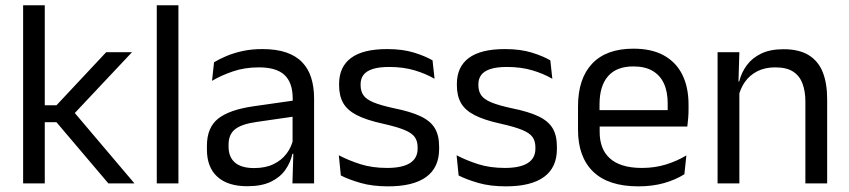

<svg xmlns="http://www.w3.org/2000/svg" viewBox="-20 -682 3156 714"><path d="M480 0H383L190 -227.5H138.5V-290.5H190L375 -488H471L249.5 -252.5V-272ZM146.5 0H66V-662.5H146.5Z M643.5 0H563V-662.5H643.5Z M1148 0H1067.5L1071 -118.5L1068 -131V-286.5L1068.5 -315Q1068.5 -374.5 1038.2 -403Q1008 -431.5 942.5 -431.5Q890 -431.5 846.2 -416.5Q802.5 -401.5 768.5 -381.5L776 -450.5Q795 -462 821.2 -473.2Q847.5 -484.5 881.2 -492Q915 -499.5 955.5 -499.5Q1008 -499.5 1044.8 -486.8Q1081.5 -474 1104.2 -450Q1127 -426 1137.5 -392Q1148 -358 1148 -316ZM899.5 10.5Q827 10.5 788.2 -24.8Q749.5 -60 749.5 -125.5V-140Q749.5 -207.5 791.2 -240.8Q833 -274 924 -287L1078.5 -309L1083 -250L934 -228.5Q878 -220.5 854 -201.2Q830 -182 830 -144.5V-136.5Q830 -98 853.8 -77.5Q877.5 -57 925 -57Q967 -57 997 -71.5Q1027 -86 1045.5 -110.5Q1064 -135 1070.5 -165L1083 -110H1067.5Q1060.5 -78 1041.2 -50.5Q1022 -23 987.5 -6.2Q953 10.5 899.5 10.5Z M1423.5 11Q1364.5 11 1320.5 -1.8Q1276.5 -14.5 1247.5 -29.5L1240 -104.5Q1276.5 -85.5 1320.2 -71.5Q1364 -57.5 1419.5 -57.5Q1476 -57.5 1504.5 -75.5Q1533 -93.5 1533 -129V-134.5Q1533 -157.5 1522.2 -172.5Q1511.5 -187.5 1483.5 -199Q1455.5 -210.5 1404 -222Q1342.5 -235.5 1307 -253.8Q1271.5 -272 1256.2 -299Q1241 -326 1241 -365V-369.5Q1241 -433.5 1285.5 -466.5Q1330 -499.5 1419.5 -499.5Q1477 -499.5 1519.2 -486.5Q1561.5 -473.5 1588.5 -457.5L1596 -389Q1563.5 -408 1521.5 -420.5Q1479.5 -433 1427 -433Q1389 -433 1365.5 -425.2Q1342 -417.5 1331.5 -403.2Q1321 -389 1321 -369V-365Q1321 -343 1331.5 -327.8Q1342 -312.5 1369.2 -301.2Q1396.5 -290 1445 -279.5Q1507.5 -267 1544.2 -249.5Q1581 -232 1597 -205.2Q1613 -178.5 1613 -136.5V-128Q1613 -59 1565 -24Q1517 11 1423.5 11Z M1861.5 11Q1802.5 11 1758.5 -1.8Q1714.5 -14.5 1685.5 -29.5L1678 -104.5Q1714.5 -85.5 1758.2 -71.5Q1802 -57.5 1857.5 -57.5Q1914 -57.5 1942.5 -75.5Q1971 -93.5 1971 -129V-134.5Q1971 -157.5 1960.2 -172.5Q1949.5 -187.5 1921.5 -199Q1893.5 -210.5 1842 -222Q1780.5 -235.5 1745 -253.8Q1709.5 -272 1694.2 -299Q1679 -326 1679 -365V-369.5Q1679 -433.5 1723.5 -466.5Q1768 -499.5 1857.5 -499.5Q1915 -499.5 1957.2 -486.5Q1999.5 -473.5 2026.5 -457.5L2034 -389Q2001.5 -408 1959.5 -420.5Q1917.5 -433 1865 -433Q1827 -433 1803.5 -425.2Q1780 -417.5 1769.5 -403.2Q1759 -389 1759 -369V-365Q1759 -343 1769.5 -327.8Q1780 -312.5 1807.2 -301.2Q1834.5 -290 1883 -279.5Q1945.5 -267 1982.2 -249.5Q2019 -232 2035 -205.2Q2051 -178.5 2051 -136.5V-128Q2051 -59 2003 -24Q1955 11 1861.5 11Z M2354 11Q2242.5 11 2186 -43.5Q2129.5 -98 2129.5 -199.5V-286.5Q2129.5 -389.5 2182 -445.2Q2234.5 -501 2335.5 -501Q2403.5 -501 2449 -475.8Q2494.5 -450.5 2517.5 -404Q2540.5 -357.5 2540.5 -293V-275Q2540.5 -259 2539.2 -243Q2538 -227 2536 -211.5H2461.5Q2462.5 -235.5 2462.8 -257Q2463 -278.5 2463 -296.5Q2463 -341 2448.8 -371.8Q2434.5 -402.5 2406.2 -418.8Q2378 -435 2335.5 -435Q2272.5 -435 2241 -398.5Q2209.5 -362 2209.5 -294V-247.5L2210 -237.5V-191Q2210 -160.5 2219 -136Q2228 -111.5 2247.2 -93.8Q2266.5 -76 2296.2 -66.8Q2326 -57.5 2367 -57.5Q2414.5 -57.5 2455.5 -70Q2496.5 -82.5 2532.5 -104L2525 -34Q2492.5 -13.5 2449.5 -1.2Q2406.5 11 2354 11ZM2519 -211.5H2172V-272.5H2519Z M3056 0H2975V-303.5Q2975 -343 2964.2 -371.5Q2953.5 -400 2929.2 -415.8Q2905 -431.5 2863 -431.5Q2824.5 -431.5 2796.2 -417Q2768 -402.5 2750.5 -377.8Q2733 -353 2726 -321.5L2711.5 -379H2729Q2737 -412 2757 -439.2Q2777 -466.5 2810.8 -482.8Q2844.5 -499 2893.5 -499Q2951.5 -499 2987.2 -477Q3023 -455 3039.5 -413.8Q3056 -372.5 3056 -312.5ZM2729.5 0H2648.5V-488H2729.5L2726 -371L2729.5 -366.5Z"/></svg>

Font: Anek Devanagari Medium
Style: Regular
Weight: 400
Version: Version 1.003